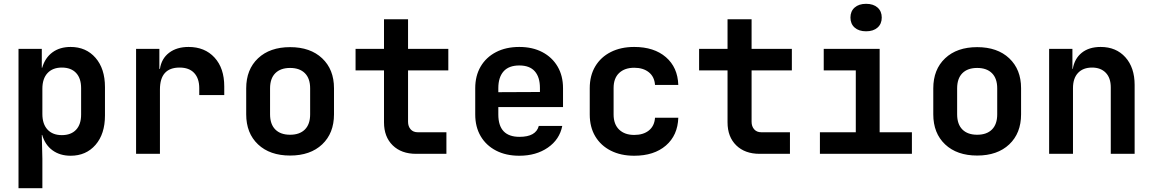

<svg xmlns="http://www.w3.org/2000/svg" viewBox="-20 -806 6040 1006"><path d="M77 180V-550H199V-451H201Q216 -503 254.5 -531.5Q293 -560 350 -560Q431 -560 480.5 -503Q530 -446 530 -350V-201Q530 -104 480.5 -47Q431 10 350 10Q294 10 255 -18.5Q216 -47 201 -99H199L202 26V180ZM304 -98Q352 -98 378.5 -126Q405 -154 405 -206V-344Q405 -396 378.5 -424Q352 -452 304 -452Q256 -452 229 -423Q202 -394 202 -341V-209Q202 -156 229 -127Q256 -98 304 -98Z M693 0V-550H815V-445H818Q826 -499 866 -529.5Q906 -560 968 -560Q1053 -560 1104 -504.5Q1155 -449 1155 -353V-308H1024V-344Q1024 -395 997.5 -423.5Q971 -452 921 -452Q818 -452 818 -337V0Z M1500 9Q1394 9 1332 -49.5Q1270 -108 1270 -207V-343Q1270 -442 1332 -500.5Q1394 -559 1500 -559Q1606 -559 1668 -500.5Q1730 -442 1730 -344V-207Q1730 -108 1668 -49.5Q1606 9 1500 9ZM1500 -100Q1550 -100 1577.5 -127.5Q1605 -155 1605 -207V-343Q1605 -395 1577.5 -422.5Q1550 -450 1500 -450Q1450 -450 1422.5 -422.5Q1395 -395 1395 -343V-207Q1395 -155 1422.5 -127.5Q1450 -100 1500 -100Z M2160 0Q2083 0 2037.5 -44.5Q1992 -89 1992 -165V-437H1843V-550H1992V-705H2118V-550H2329V-437H2118V-168Q2118 -144 2131.5 -128.5Q2145 -113 2169 -113H2319V0Z M2701 10Q2631 10 2579 -17Q2527 -44 2498.5 -92.5Q2470 -141 2470 -206V-344Q2470 -409 2498.5 -457.5Q2527 -506 2579 -533Q2631 -560 2701 -560Q2770 -560 2821.5 -533Q2873 -506 2901.5 -457.5Q2930 -409 2930 -344V-245H2591V-206Q2591 -89 2702 -89Q2788 -89 2803 -146H2926Q2912 -75 2850.5 -32.5Q2789 10 2701 10ZM2591 -344V-323L2809 -324V-345Q2809 -402 2782 -432.5Q2755 -463 2701 -463Q2646 -463 2618.5 -432Q2591 -401 2591 -344Z M3303 10Q3233 10 3180.5 -16.5Q3128 -43 3099 -91.5Q3070 -140 3070 -206V-344Q3070 -410 3099 -458.5Q3128 -507 3180.5 -533.5Q3233 -560 3303 -560Q3407 -560 3469 -506.5Q3531 -453 3534 -361H3412Q3409 -404 3379.5 -427.5Q3350 -451 3303 -451Q3253 -451 3224 -423.5Q3195 -396 3195 -345V-206Q3195 -155 3224 -127Q3253 -99 3303 -99Q3351 -99 3380 -122.5Q3409 -146 3412 -189H3534Q3531 -97 3469 -43.5Q3407 10 3303 10Z M3960 0Q3883 0 3837.5 -44.5Q3792 -89 3792 -165V-437H3643V-550H3792V-705H3918V-550H4129V-437H3918V-168Q3918 -144 3931.5 -128.5Q3945 -113 3969 -113H4119V0Z M4276 0V-113H4464V-437H4296V-550H4589V-113H4758V0ZM4518 -642Q4480 -642 4458 -661.5Q4436 -681 4436 -714Q4436 -747 4458 -766.5Q4480 -786 4518 -786Q4556 -786 4578 -766.5Q4600 -747 4600 -714Q4600 -681 4578 -661.5Q4556 -642 4518 -642Z M5100 9Q4994 9 4932 -49.5Q4870 -108 4870 -207V-343Q4870 -442 4932 -500.5Q4994 -559 5100 -559Q5206 -559 5268 -500.5Q5330 -442 5330 -344V-207Q5330 -108 5268 -49.5Q5206 9 5100 9ZM5100 -100Q5150 -100 5177.5 -127.5Q5205 -155 5205 -207V-343Q5205 -395 5177.5 -422.5Q5150 -450 5100 -450Q5050 -450 5022.5 -422.5Q4995 -395 4995 -343V-207Q4995 -155 5022.5 -127.5Q5050 -100 5100 -100Z M5477 0V-550H5599V-445H5601Q5610 -499 5648 -529.5Q5686 -560 5747 -560Q5828 -560 5876.5 -506Q5925 -452 5925 -361V0H5800V-348Q5800 -398 5773.5 -425Q5747 -452 5702 -452Q5655 -452 5628.5 -424Q5602 -396 5602 -344V0Z"/></svg>

Font: NKDuy Mono
Style: Bold
Weight: 700
Monospace: yes
Designer: NKDuy
Foundry: NKDuy
Version: Version 2.251; ttfautohint (v1.8.4.7-5d5b)